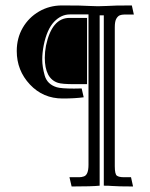

<svg xmlns="http://www.w3.org/2000/svg" viewBox="-20 -593 547 699"><path d="M464.4 85.9Q411.1 85.9 386.2 84Q377 83 357.9 83V-537.1H342.8V83Q314.9 85.9 240.7 85.9L232.9 52.2H268.6Q276.9 52.2 285.2 49.3Q302.2 43.9 302.2 6.8V-540.5H234.4Q202.1 -540.5 176.5 -513.2Q150.9 -485.8 139.2 -428.7Q133.8 -400.9 133.8 -376Q133.8 -349.6 142.8 -317.9Q151.9 -286.1 186.5 -275.4Q202.6 -270.5 249.5 -270.5Q257.3 -271 277.3 -271L284.7 -238.8Q252.4 -234.4 208 -234.4Q136.7 -234.4 88.9 -285.4Q41 -336.4 41 -407.2Q41 -454.1 62.7 -491.7Q84.5 -529.3 122.3 -551.3Q160.2 -573.2 205.6 -573.2Q280.8 -573.2 305.7 -571.3Q322.3 -570.3 336.9 -570.3Q354.5 -570.3 369.6 -571.3Q393.1 -573.2 460 -573.2L467.3 -540H431.6Q423.8 -540 416.5 -537.4Q409.2 -534.7 403.6 -525.1Q397.9 -515.6 397.9 -493.7V12.2Q397.9 41 405.5 46.6Q413.1 52.2 431.6 52.2H457ZM296.9 -286.6H250.5Q205.6 -286.6 190.9 -291.5Q143.1 -307.1 143.1 -382.8Q143.1 -403.8 147.5 -427.2Q168.9 -527.8 232.9 -527.8H296.9Z"/></svg>

Font: Quaaykop
Style: Medium
Weight: 500
Designer: Tup Wanders
Foundry: Free font, DO NOT SELL
Version: Version 1.00;July 31, 2023;FontCreator 11.5.0.2430 64-bit